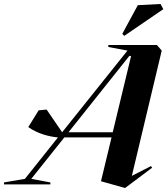

<svg xmlns="http://www.w3.org/2000/svg" viewBox="-132 -926 840 964"><path d="M496 18 632 -84 626 -92 530 -43 680 -672 656 -700H412V-690L508 -672L180 -262L102 -376L62 -372L10 -288C58 -254 115 -240 159 -236L-7 -28L-112 -10V0H121V-10L25 -28L191 -236H428L375 -16ZM492 -746 688 -880 674 -906 560 -900 482 -756ZM212 -262 518 -646 526 -644 434 -262Z"/></svg>

Font: Mazius Display Extra Italic
Style: Bold
Weight: 700
Italic angle: -17°
Designer: Alberto Casagrande & Collletttivo
Foundry: Collletttivo
Version: Version 2.000;Glyphs 3.2 (3217)